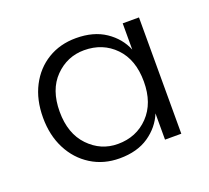

<svg xmlns="http://www.w3.org/2000/svg" viewBox="-74 -799 591 543"><g transform="rotate(-20 221.5 -528.0)"><path d="M37 -529Q37 -583 58 -623.5Q79 -664 116 -686.5Q153 -709 201 -709Q254 -709 289.5 -685Q325 -661 340 -624V-703H389V-353H340V-432Q325 -395 290 -371Q255 -347 202 -347Q154 -347 116.5 -370.5Q79 -394 58 -435Q37 -476 37 -529ZM87 -529Q87 -463 123.5 -425Q160 -387 211 -387Q267 -387 303.5 -425Q340 -463 340 -528Q340 -594 303.5 -631.5Q267 -669 211 -669Q160 -669 123.5 -632Q87 -595 87 -529Z"/></g></svg>

Font: Albert Sans Light
Style: Regular
Weight: 300
Designer: Andreas Rasmussen
Foundry: a.Foundry
Version: Version 1.025